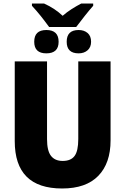

<svg xmlns="http://www.w3.org/2000/svg" viewBox="-20 -1064 713 1094"><path d="M414 -910Q439 -943 463.5 -974Q488 -1005 511 -1031V-1044H443Q416 -1030 388.5 -1012.5Q361 -995 337 -974Q293 -1016 231 -1044H162V-1031Q189 -1002 212.5 -972.5Q236 -943 260 -910ZM499 -826Q499 -859 479 -876Q459 -893 428 -893Q360 -893 360 -826Q360 -760 428 -760Q459 -760 479 -777.5Q499 -795 499 -826ZM314 -826Q314 -893 244 -893Q175 -893 175 -826Q175 -760 244 -760Q314 -760 314 -826ZM426 -714V-272Q426 -204 405 -175.5Q384 -147 337 -147Q293 -147 270.5 -176Q248 -205 248 -271V-714H64V-260Q64 10 334 10Q470 10 540 -62Q610 -134 610 -264V-714Z"/></svg>

Font: Noto Sans UI SemiCondensed Black
Style: Regular
Weight: 900
Width: 4
Designer: Monotype Design Team
Foundry: Monotype Imaging Inc.
Version: 1.001